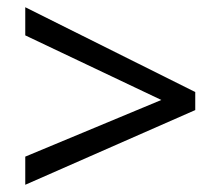

<svg xmlns="http://www.w3.org/2000/svg" viewBox="-20 -628 612 532"><path d="M50 -194 427 -351 50 -530V-608L521 -373V-323L50 -116Z"/></svg>

Font: Noto Sans Hatran
Style: Regular
Weight: 400
Designer: Monotype Design Team
Foundry: Monotype Imaging Inc.
Version: Version 2.001; ttfautohint (v1.8.4.7-5d5b)